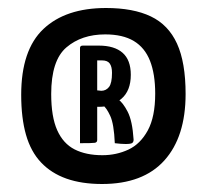

<svg xmlns="http://www.w3.org/2000/svg" viewBox="-20 -779 517 480"><path d="M235 -319Q184 -319 146 -332.5Q108 -346 82.5 -373Q57 -400 45 -442Q33 -484 33 -542Q33 -654 88.5 -706.5Q144 -759 245 -759Q313 -759 357 -738Q401 -717 422.5 -670Q444 -623 444 -544Q444 -437 391 -378Q338 -319 235 -319ZM180 -421V-660Q180 -660 181 -662.5Q182 -665 188 -665H214Q220 -665 221.5 -662.5Q223 -660 223 -660V-429Q223 -423 217 -422Q211 -421 180 -421ZM267 -421Q265 -469 255.5 -489.5Q246 -510 237.5 -515.5Q229 -521 229 -521Q229 -521 228 -524Q227 -527 231 -529L255 -542Q258 -542 260.5 -541.5Q263 -541 264 -538Q264 -538 275.5 -530.5Q287 -523 299 -500Q311 -477 314 -430Q314 -424 310.5 -421.5Q307 -419 294 -419Q290 -419 282 -419.5Q274 -420 267 -421ZM236 -391Q271 -391 301 -405Q331 -419 349.5 -453Q368 -487 368 -545Q368 -594 355 -627Q342 -660 314.5 -676.5Q287 -693 243 -693Q184 -693 146 -660.5Q108 -628 108 -544Q108 -487 123 -453.5Q138 -420 166.5 -405.5Q195 -391 236 -391ZM233 -552Q245 -552 252.5 -561.5Q260 -571 260 -597Q260 -612 254.5 -620Q249 -628 235 -628Q229 -628 225.5 -628Q222 -628 222 -628V-553Q222 -553 224 -553Q226 -553 229 -552.5Q232 -552 233 -552ZM194 -512Q187 -512 185.5 -514.5Q184 -517 184 -522V-659Q184 -660 184.5 -662.5Q185 -665 191 -665H227Q266 -665 286.5 -647Q307 -629 307 -592Q307 -552 283.5 -532Q260 -512 229 -512Z"/></svg>

Font: Yanone Kaffeesatz ExtraLight SemiBold
Style: Regular
Weight: 600
Version: Version 2.003